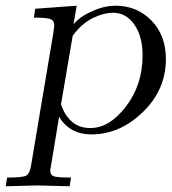

<svg xmlns="http://www.w3.org/2000/svg" viewBox="-24 -462 604 676"><path d="M-3.9 193.8 1 163.1Q51.8 163.1 65.9 157.5Q80.1 151.9 85 123L164.1 -348.1L167 -372.1Q167 -390.1 153.1 -395Q139.2 -399.9 95.2 -399.9L100.1 -431.2L246.1 -441.9L234.9 -377Q244.6 -388.2 260.3 -400.1Q275.9 -412.1 311 -427Q346.2 -441.9 382.8 -441.9Q458 -441.9 509 -389.9Q560.1 -337.9 560.1 -253.9Q560.1 -146 479 -67.4Q397.9 11.2 297.9 11.2Q221.7 11.2 184.1 -50.8Q153.3 135.3 152.8 138.2Q152.8 154.3 165.5 158.7Q178.2 163.1 226.1 163.1L221.2 193.8Q116.2 190.9 107.9 190.9Q98.1 190.9 -3.9 193.8ZM190.9 -95.2Q202.1 -58.1 228 -34.7Q253.9 -11.2 293.9 -11.2Q361.8 -11.2 419.9 -87.6Q478 -164.1 478 -267.1Q478 -334 449 -375.5Q419.9 -417 375 -417Q339.8 -417 301 -397.5Q262.2 -377.9 231.9 -335.9Z"/></svg>

Font: CMU Serif Extra
Style: RomanSlanted
Weight: 500
Italic angle: -9.46001°
Version: Version 0.7.0